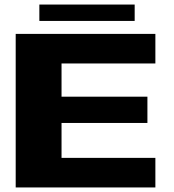

<svg xmlns="http://www.w3.org/2000/svg" viewBox="-20 -824 765 844"><path d="M250.5 -399H628V-283.5H250.5V-130H663V0H49V-675H663V-545H250.5ZM153 -804H572V-732H153Z"/></svg>

Font: Anybody Wide
Style: Bold
Weight: 700
Width: 7
Designer: Tyler Finck
Foundry: Etcetera Type Company
Version: Version 1.000; ttfautohint (v1.8)